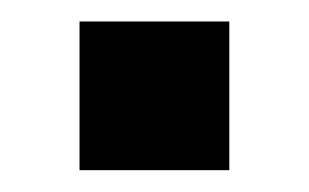

<svg xmlns="http://www.w3.org/2000/svg" viewBox="-20 -156 283 176"><path d="M52.9 0H190.2V-136.3H52.9Z"/></svg>

Font: LL Pando Sans
Style: Bold
Weight: 700
Designer: Joshua Smith
Foundry: Joshua Smith
Version: Version 1.000;Glyphs 3.2.1 (3258)